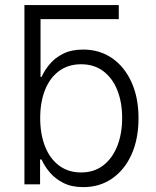

<svg xmlns="http://www.w3.org/2000/svg" viewBox="-20 -748 632 779"><path d="M112.8 -670.4 79.1 -727.5H461.9V-670.4ZM317.9 11.2Q271 11.2 237.5 -5.6Q204.1 -22.5 182.4 -48.1Q160.6 -73.7 148.4 -101.1H142.6V0H79.1V-727.5H144.5V-436H148.9Q160.6 -462.9 182.1 -488.3Q203.6 -513.7 236.8 -530.3Q270 -546.9 317.4 -546.9Q384.3 -546.9 434.8 -512Q485.4 -477.1 513.7 -414.3Q542 -351.6 542 -268.6Q542 -184.6 513.9 -121.8Q485.8 -59.1 435.3 -23.9Q384.8 11.2 317.9 11.2ZM309.1 -48.3Q361.8 -48.3 398.9 -76.9Q436 -105.5 455.8 -155.5Q475.6 -205.6 475.6 -269Q475.6 -332.5 456.1 -381.8Q436.5 -431.2 399.2 -459.2Q361.8 -487.3 309.1 -487.3Q256.8 -487.3 219.5 -459.7Q182.1 -432.1 162.6 -382.8Q143.1 -333.5 143.1 -269Q143.1 -204.1 162.6 -154.3Q182.1 -104.5 219.5 -76.4Q256.8 -48.3 309.1 -48.3Z"/></svg>

Font: Inter 18pt Light
Style: Regular
Weight: 300
Designer: Rasmus Andersson
Foundry: rsms
Version: Version 4.001;git-66647c0bb